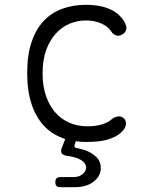

<svg xmlns="http://www.w3.org/2000/svg" viewBox="-20 -580 640 798"><path d="M93 -277Q93 -352 111.5 -406Q130 -460 162.5 -494Q195 -528 240 -544Q285 -560 336 -560Q370 -560 396.5 -554.5Q423 -549 442 -539.5Q461 -530 474 -518Q487 -506 495 -493Q509 -470 504.5 -456.5Q500 -443 487 -436Q474 -429 462 -433Q450 -437 441 -451Q430 -469 402 -482Q374 -495 337 -495Q302 -495 269.5 -481.5Q237 -468 212 -440.5Q187 -413 172 -372Q157 -331 157 -275Q157 -223 171 -182Q185 -141 209.5 -113Q234 -85 268 -70Q302 -55 344 -55Q376 -55 402 -62.5Q428 -70 445 -85Q456 -94 470 -96Q484 -98 495 -88Q500 -83 502 -77Q504 -71 503.5 -64Q503 -57 499.5 -49.5Q496 -42 489 -35Q477 -22 461 -13.5Q445 -5 426 0.5Q407 6 384.5 8Q362 10 336 10Q315 10 295 7L291 19Q288 26 290.5 30.5Q293 35 302 36Q318 39 336 45Q362 55 380.5 73Q399 91 399 119Q399 151 369.5 174.5Q340 198 291 198H231Q220 198 215 193Q210 188 210 177Q210 166 215 161Q220 156 231 156H286Q309 156 323.5 143.5Q338 131 338 116Q337 94 307 80Q287 71 259 68Q242 65 236.5 57.5Q231 50 237 34L251 -2Q244 -5 238 -7Q193 -24 161 -59Q129 -94 111 -148Q93 -202 93 -277Z"/></svg>

Font: Maple Mono NL ExtraLight
Style: Regular
Weight: 275
Monospace: yes
Designer: subframe7536
Version: Version 7.000